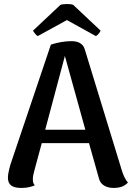

<svg xmlns="http://www.w3.org/2000/svg" viewBox="-20 -914 656 947"><path d="M166 -736 310 -815 453 -736C462 -740 475 -757 476 -763L341 -890C329 -896 290 -895 278 -890L143 -763C145 -757 158 -740 166 -736ZM581 -73 398 -671C389 -702 361 -711 332 -711C299 -711 266 -705 231 -694L31 -101C24 -76 19 -53 19 -38C19 -2 40 13 86 13C116 13 134 7 152 0C145 -6 142 -16 142 -29C142 -43 145 -57 149 -71L186 -208H419L468 -34C475 -3 504 13 541 13C580 13 600 -1 611 -14C596 -30 586 -57 581 -73ZM203 -274 300 -638 401 -274Z"/></svg>

Font: Arima Koshi ExtraBold
Style: Regular
Weight: 800
Designer: Joana Correia and Natanael Gama
Foundry: NDISCOVER
Version: Version 1.019;PS 001.019;hotconv 1.0.88;makeotf.lib2.5.64775